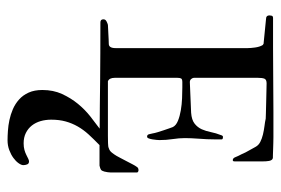

<svg xmlns="http://www.w3.org/2000/svg" viewBox="-141 -371 766 524"><g transform="rotate(90 242.0 -109.0)"><path d="M430.7 210.4Q430.7 215.8 425.3 223.4Q419.9 231 410.9 237.5Q401.9 244.1 389.4 248.8Q377 253.4 362.8 253.4Q351.6 253.4 337.2 252.4Q322.8 251.5 307.6 248.3Q292.5 245.1 277.8 238.8Q263.2 232.4 251.5 221.9Q239.7 211.4 232.7 195.8Q225.6 180.2 225.6 158.2Q225.6 128.4 236.6 104.5Q247.6 80.6 263.4 61.3Q279.3 42 297.6 27.6Q315.9 13.2 330.6 2.4Q330.6 2 330.8 2.2Q331.1 2.4 331.1 2Q298.3 2 265.9 1.5Q233.4 1 198.5 0.7Q163.6 0.5 124.8 0.2Q85.9 0 41 0Q32.7 0 32.7 -8.3Q32.7 -13.7 38.1 -16.6Q43.5 -19.5 47.9 -20.5Q50.8 -20.5 57.4 -21Q64 -21.5 71.8 -21.7Q79.6 -22 86.9 -22.5Q94.2 -22.9 99.6 -22.9Q111.3 -22.9 111.3 -41.5V-401.9Q111.3 -410.2 109.6 -422.4Q107.9 -434.6 103 -442.9Q99.6 -445.3 99.6 -445.3L31.2 -452.1Q22 -452.1 22 -461.4Q22 -463.9 22.9 -467.5Q23.9 -471.2 29.3 -471.2H109.4Q156.2 -471.2 201.7 -471.7Q247.1 -472.2 285.2 -472.2H354.5Q362.3 -472.2 370.8 -471.9Q379.4 -471.7 387.2 -471.4Q395 -471.2 401.4 -470.9Q407.7 -470.7 411.1 -470.7Q414.6 -470.2 416.5 -467.3Q418.5 -464.4 419.2 -460.2Q419.9 -456.1 420.2 -451.9Q420.4 -447.8 420.4 -445.3V-365.7Q420.4 -361.3 417 -361.3Q411.6 -361.3 408.9 -368.4Q406.2 -375.5 400.9 -385.3Q396.5 -396 390.1 -406.7Q383.8 -417.5 380.9 -423.3Q376.5 -431.6 367.4 -436.3Q358.4 -440.9 347.2 -443.6Q335.9 -446.3 324.2 -447.8Q312.5 -449.2 303.7 -451.2Q300.8 -451.2 288.6 -451.7Q276.4 -452.1 261 -452.4Q245.6 -452.6 230.7 -453.1Q215.8 -453.6 207.5 -453.6Q197.3 -453.6 194.8 -447.8Q192.4 -441.9 192.4 -430.2V-255.9Q192.4 -251.5 195.6 -247.8Q198.7 -244.1 204.1 -244.1L287.6 -247.6Q307.1 -249 317.4 -257.1Q327.6 -265.1 332.8 -276.6Q337.9 -288.1 340.6 -301.8Q343.3 -315.4 348.6 -328.6Q350.1 -334.5 353.5 -334.5Q360.4 -334.5 360.4 -331.1V-311.5Q360.4 -292 358.6 -269.3Q356.9 -246.6 356.9 -230.5Q356.9 -214.8 359.6 -197.3Q362.3 -179.7 362.3 -161.1Q362.3 -158.7 361.8 -153.3Q361.3 -147.9 360.4 -142.1Q359.4 -136.2 357.7 -131.8Q356 -127.4 353 -127.4Q347.7 -127.4 346.4 -132.6Q345.2 -137.7 344.2 -142.1Q343.3 -147.9 340.8 -156.2Q338.4 -164.6 335.4 -173.1Q332.5 -181.6 330.1 -188.5Q327.6 -195.3 326.7 -197.8Q322.3 -206.5 309.6 -211.7Q296.9 -216.8 281 -219.5Q265.1 -222.2 248.3 -222.9Q231.4 -223.6 218.8 -223.6H204.1Q196.3 -223.6 194.3 -220.5Q192.4 -217.3 192.4 -210.4V-39.1Q192.4 -24.4 201.7 -20.5H350.1Q359.9 -20.5 370.4 -20.8Q380.9 -21 384.3 -22.9Q391.6 -24.9 396.7 -31.5Q401.9 -38.1 405.3 -43.9Q406.7 -46.4 410.9 -54.2Q415 -62 419.7 -71Q424.3 -80.1 428.5 -87.9Q432.6 -95.7 434.6 -98.1Q437.5 -104 444.3 -104Q448.7 -104 450.7 -100.6V-27.8Q450.7 -23.4 450 -19.8Q449.2 -16.1 448.2 -10.7Q446.3 -3.9 443.4 -1.7Q440.4 0.5 432.1 2.4H376Q359.9 18.1 346.9 32.2Q334 46.4 325.2 61.8Q316.4 77.1 311.5 94.7Q306.6 112.3 306.6 134.3Q306.6 149.4 310.5 163.1Q314.5 176.8 322.5 187Q330.6 197.3 342.8 203.4Q355 209.5 371.1 209.5Q381.3 209.5 389.2 207.3Q397 205.1 402.8 202.1Q408.7 199.2 413.1 197Q417.5 194.8 420.4 194.8Q426.8 194.8 428.7 200Q430.7 205.1 430.7 210.4Z"/></g></svg>

Font: IM FELL French Canon SC
Style: Regular
Weight: 400
Designer: Igino Marini
Foundry: Igino Marini
Version: 3.00